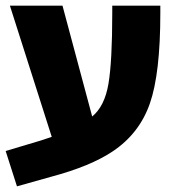

<svg xmlns="http://www.w3.org/2000/svg" viewBox="-28 -590 628 679"><path d="M369 -570H539V-544Q539 -330 502 -224Q465 -118 371 -55Q292 -2 153 35L32 69L-8 -56L116 -93L155 -106L7 -570H193L298 -178Q342 -214 355.5 -293.5Q369 -373 369 -544Z"/></svg>

Font: FiraGO ExtraBold
Style: Regular
Weight: 800
Designer: bBox Type
Foundry: bBox Type GmbH
Version: Version 1.001;PS 001.001;hotconv 1.0.88;makeotf.lib2.5.64775